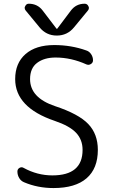

<svg xmlns="http://www.w3.org/2000/svg" viewBox="-20 -999 593 1007"><path d="M254.9 -79.1Q413.1 -79.1 413.1 -212.9Q413.1 -266.6 378.9 -302.7Q344.7 -338.9 266.6 -365.2Q59.6 -435.5 59.6 -584Q59.6 -668 113.8 -715.3Q168 -762.7 264.6 -762.7Q353.5 -762.7 432.6 -734.4Q448.2 -729.5 458 -714.8Q467.8 -700.2 467.8 -682.6Q467.8 -669.9 456.5 -663.1Q445.3 -656.2 433.6 -661.1Q353.5 -697.3 271.5 -697.3Q211.9 -697.3 174.8 -669.4Q137.7 -641.6 137.7 -584Q137.7 -486.3 268.6 -442.4Q392.6 -401.4 442.9 -348.6Q493.2 -295.9 493.2 -212.9Q493.2 -115.2 434.1 -64Q375 -12.7 260.7 -12.7Q177.7 -12.7 106.4 -43Q89.8 -49.8 80.6 -65.4Q71.3 -81.1 71.3 -99.6Q71.3 -112.3 82.5 -118.7Q93.8 -125 104.5 -118.2Q175.8 -79.1 254.9 -79.1ZM280.3 -848.6 351.6 -943.4Q378.9 -979.5 423.8 -979.5Q437.5 -979.5 443.4 -966.8Q446.3 -961.9 446.3 -957Q446.3 -950.2 441.4 -944.3L368.2 -855.5Q333 -812.5 277.8 -812.5Q222.7 -812.5 187.5 -855.5L114.3 -944.3Q109.4 -950.2 109.4 -958Q109.4 -961.9 112.3 -966.8Q118.2 -979.5 130.9 -979.5Q176.8 -979.5 204.1 -943.4L276.4 -848.6Q277.3 -847.7 278.3 -847.7Q279.3 -847.7 280.3 -848.6Z"/></svg>

Font: Gen Jyuu Gothic Normal
Style: Regular
Weight: 300
Designer: [Source Han Sans]
Ryoko NISHIZUKA  (kana & ideographs); Paul D. Hunt (Latin, Greek & Cyrillic); Wenlong ZHANG  (bopomofo
Version: Version 1.002.20150607